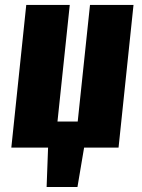

<svg xmlns="http://www.w3.org/2000/svg" viewBox="-20 -598 575 778"><path d="M168.9 159.7H293.9L320.8 0H460.4L521 -578.1H344.7L294.9 -105.5H212.9L262.7 -578.1H86.4L25.9 0H174.8Z"/></svg>

Font: Oswald
Style: Heavy
Weight: 800
Designer: Vernon Adams
Foundry: Vernon Adams
Version: 3.0; ttfautohint (v0.95.6-bc232) -l 8 -r 50 -G 200 -x 0 -w "